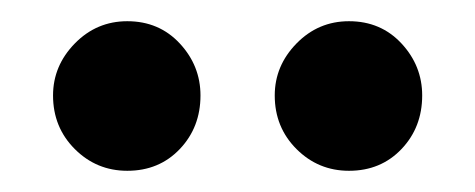

<svg xmlns="http://www.w3.org/2000/svg" viewBox="-20 -710 448 181"><path d="M30 -620Q30 -648 50.5 -669Q71 -690 100 -690Q130 -690 149.5 -669Q169 -648 169 -620Q169 -590 149.5 -569.5Q130 -549 100 -549Q71 -549 50.5 -569.5Q30 -590 30 -620ZM239 -620Q239 -648 259.5 -669Q280 -690 309 -690Q339 -690 358.5 -669Q378 -648 378 -620Q378 -590 358.5 -569.5Q339 -549 309 -549Q280 -549 259.5 -569.5Q239 -590 239 -620Z"/></svg>

Font: Mukta Vaani ExtraBold
Style: Regular
Weight: 800
Designer: Noopur Datye, Girish Dalvi, Yashodeep Gholap, Pallavi Karambelkar
Foundry: Ek Type
Version: Version 2.538;PS 1.000;hotconv 16.6.51;makeotf.lib2.5.65220;